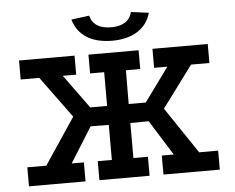

<svg xmlns="http://www.w3.org/2000/svg" viewBox="-53 -832 1095 896"><g transform="rotate(-5 494.0 -384.5)"><path d="M52 -589H312V-500H249L364 -342H443V-500H377V-588H612V-500H545L544 -342H624L739 -500H677V-589H936V-500H850L706 -306L852 -89H941V0H677V-89H733L630 -254L544 -253V-89H612V0H377V-89H443V-253L358 -254L255 -89H312V0H47V-89H136L281 -306L139 -500H52ZM494 -643Q421 -643 374.5 -672.5Q328 -702 312 -758L396 -769Q412 -706 494 -706Q576 -706 592 -769L675 -758Q659 -702 612 -672.5Q565 -643 494 -643Z"/></g></svg>

Font: Podkova SemiBold
Style: Regular
Weight: 600
Designer: Ilya Yudin
Foundry: Cyreal (www.cyreal.org)
Version: Version 2.103